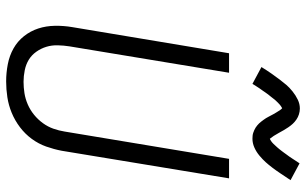

<svg xmlns="http://www.w3.org/2000/svg" viewBox="-210 -802 1019 640"><g transform="rotate(90 300.0 -481.5)"><path d="M251 8Q222 8 193.5 2.5Q165 -3 141 -16.5Q117 -30 100 -51.5Q83 -73 74.5 -99Q66 -125 65.5 -154.5Q65 -184 70 -213L157 -735H222L134 -203Q131 -184 130.5 -164Q130 -144 135.5 -126Q141 -108 152 -92.5Q163 -77 178.5 -67.5Q194 -58 213.5 -54Q233 -50 252 -50Q271 -50 290 -53Q309 -56 327.5 -64Q346 -72 362 -85Q378 -98 390 -114.5Q402 -131 408.5 -149.5Q415 -168 418 -187L509 -735H574L482 -177Q477 -151 468 -125.5Q459 -100 442.5 -77.5Q426 -55 403.5 -38Q381 -21 355.5 -10.5Q330 0 303.5 4Q277 8 251 8ZM442 -813Q437 -813 432 -813.5Q427 -814 422.5 -815.5Q418 -817 413.5 -819Q409 -821 405 -823.5Q401 -826 397.5 -829Q394 -832 391 -835Q388 -838 385 -842Q382 -846 379 -850Q376 -854 373.5 -858Q371 -862 369 -866Q367 -870 365 -873.5Q363 -877 360.5 -882Q358 -887 355 -891.5Q352 -896 350 -899.5Q348 -903 345 -907Q342 -911 340 -912Q338 -911 333.5 -908Q329 -905 324.5 -900.5Q320 -896 317 -893Q314 -890 311.5 -887Q309 -884 306.5 -880.5Q304 -877 301 -873.5Q298 -870 294.5 -865.5Q291 -861 288 -856.5Q285 -852 281.5 -847Q278 -842 274 -836.5Q270 -831 266.5 -825Q263 -819 259 -813L203 -843Q214 -861 224.5 -876Q235 -891 244.5 -903.5Q254 -916 262.5 -926Q271 -936 284 -946.5Q297 -957 311.5 -964Q326 -971 341 -971Q351 -971 360.5 -968Q370 -965 378 -959.5Q386 -954 392 -947.5Q398 -941 403.5 -933Q409 -925 413 -918Q417 -911 422.5 -901Q428 -891 432.5 -884Q437 -877 442 -871Q445 -872 449.5 -875Q454 -878 458.5 -882.5Q463 -887 465.5 -890Q468 -893 471 -896Q474 -899 476.5 -902.5Q479 -906 482 -909.5Q485 -913 488 -917.5Q491 -922 494.5 -926.5Q498 -931 501.5 -936Q505 -941 508.5 -946.5Q512 -952 516 -958Q520 -964 524 -970L580 -940Q568 -922 558 -907Q548 -892 538.5 -879.5Q529 -867 520 -857Q511 -847 498.5 -836.5Q486 -826 471.5 -819.5Q457 -813 442 -813Z"/></g></svg>

Font: Iosevka Curly LtExObl
Style: Regular
Weight: 300
Width: 7
Italic angle: -9°
Monospace: yes
Designer: Belleve Invis
Foundry: Belleve Invis
Version: Version 11.1.0; ttfautohint (v1.8.3)